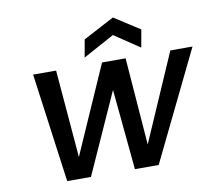

<svg xmlns="http://www.w3.org/2000/svg" viewBox="-82 -859 1077 955"><g transform="rotate(-10 456.0 -381.0)"><path d="M532 -676 374 -590 390 -679 547 -762 676 -679 660 -590ZM912 -551 644 0H524L485 -407L302 0H182L107 -551H223L260 -108L455 -551H574L608 -110L800 -551Z"/></g></svg>

Font: Fz Poppins Med
Style: Italic
Weight: 500
Italic angle: -10°
Designer: Ninad Kale (Devanagari), Jonny Pinhorn (Latin)
Foundry: Indian Type Foundry
Version: Vit hóa bi Vntype.Com & FontZin.Com